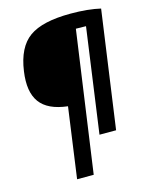

<svg xmlns="http://www.w3.org/2000/svg" viewBox="-132 -787 856 1083"><g transform="rotate(-15 295.5 -246.0)"><path d="M465 0H368L453 -611Q431 -612 394 -612L278 210H181L238 -201Q123 -214 77.5 -276.5Q32 -339 49 -456Q68 -592 145 -647Q222 -702 387 -702Q489 -702 561 -685Z"/></g></svg>

Font: Ezarion
Style: Bold Italic
Weight: 700
Italic angle: -8°
Designer: Natanael Gama
Version: Version 1.001;PS 001.001;hotconv 1.0.70;makeotf.lib2.5.58329